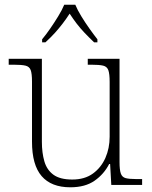

<svg xmlns="http://www.w3.org/2000/svg" viewBox="-20 -786 645 816"><path d="M279 10Q198 10 157 -37.5Q116 -85 116 -184V-439Q116 -473 110.5 -488Q105 -503 88.5 -507Q72 -511 38 -511H17V-536H158V-183Q158 -137 168.5 -100.5Q179 -64 207 -43.5Q235 -23 287 -23Q340 -23 375 -48.5Q410 -74 428 -115Q446 -156 446 -205V-438Q446 -472 440.5 -487.5Q435 -503 418.5 -507Q402 -511 368 -511H353V-536H488V-97Q488 -64 493.5 -48.5Q499 -33 514 -29Q529 -25 558 -25H584V0H453L448 -89H444Q422 -46 382 -18Q342 10 279 10ZM159 -619Q175 -638 193 -664Q211 -690 227.5 -717Q244 -744 253 -766H300Q309 -744 325.5 -717Q342 -690 360.5 -664Q379 -638 394 -619V-606H380Q357 -628 339 -647Q321 -666 306 -685.5Q291 -705 276 -728Q261 -705 246 -685.5Q231 -666 214 -647Q197 -628 173 -606H159Z"/></svg>

Font: Noto Serif Thai ExtraLight
Style: Regular
Weight: 250
Version: Version 2.001